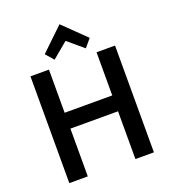

<svg xmlns="http://www.w3.org/2000/svg" viewBox="-163 -1051 1043 1171"><g transform="rotate(-20 358.5 -465.5)"><path d="M84 0V-693H204V-413H513V-693H633V0H513V-310H204V0ZM257 -738 212 -790 359 -931 504 -790 460 -738 359 -823Z"/></g></svg>

Font: Ubuntu Sans SemiBold
Style: Regular
Weight: 600
Designer: Dalton Maag Ltd
Foundry: Dalton Maag Ltd
Version: Version 1.006; ttfautohint (v1.8.4.7-5d5b)